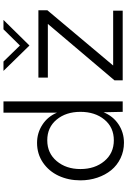

<svg xmlns="http://www.w3.org/2000/svg" viewBox="167 -897 737 1111"><g transform="rotate(-90 535.5 -341.5)"><path d="M439 -380.4V-689.9H504.4V0H443.8L441.4 -110.8Q418.9 -55.7 371.6 -24.2Q324.2 7.3 265.1 7.3Q216.8 7.3 175.5 -12.5Q134.3 -32.2 106.4 -66.4Q78.6 -100.6 63 -146.7Q47.4 -192.9 47.4 -244.6Q47.4 -313.5 73.7 -370.4Q100.1 -427.2 150.1 -461.4Q200.2 -495.6 264.2 -495.6Q321.8 -495.6 369.1 -464.8Q416.5 -434.1 439 -380.4ZM975.6 -689.9 827.6 -539.6 680.7 -689.9H734.9L827.6 -594.7L921.4 -689.9ZM1031.7 -487.8V-436L711.9 -55.2H1029.3V0H626V-47.4L952.6 -433.1H642.1V-487.8ZM443.8 -244.6Q443.8 -328.1 398.9 -382.3Q354 -436.5 279.3 -436.5Q204.6 -436.5 158.7 -381.8Q112.8 -327.1 112.8 -244.6Q112.8 -161.1 158.7 -106.2Q204.6 -51.3 279.3 -51.3Q354 -51.3 398.9 -105.7Q443.8 -160.2 443.8 -244.6Z"/></g></svg>

Font: HK Grotesk Legacy
Style: Regular
Weight: 400
Designer: Alfredo Marco Pradil
Foundry: Hanken Design Co.
Version: Version 2.022;PS 002.022;hotconv 1.0.88;makeotf.lib2.5.64775